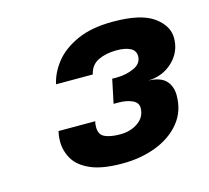

<svg xmlns="http://www.w3.org/2000/svg" viewBox="-75 -832 687 631"><g transform="rotate(-15 269.0 -517.0)"><path d="M420.5 -528.5Q462 -527 480 -507.8Q498 -488.5 498 -457.5Q498 -403.5 466.8 -365.2Q435.5 -327 383.5 -307Q331.5 -287 268.5 -287Q200.5 -287 161 -304.2Q121.5 -321.5 105 -349.5Q88.5 -377.5 88.5 -409.5Q88.5 -421.5 90 -431Q91.5 -440.5 92.5 -444.5H217.5Q215 -437.5 215 -424.5Q215 -399 234.2 -390.2Q253.5 -381.5 286 -381.5Q322 -381.5 347.5 -399.8Q373 -418 373 -448.5Q373 -466.5 353.8 -475.2Q334.5 -484 306.5 -484H290.5L307.5 -565H324Q354.5 -565 381.8 -577.2Q409 -589.5 409 -615Q409 -633.5 392 -642.5Q375 -651.5 345 -651.5Q309.5 -651.5 283 -639Q256.5 -626.5 249.5 -595H124.5Q132.5 -632.5 159.5 -666.8Q186.5 -701 235.5 -723.2Q284.5 -745.5 358 -745.5Q453 -745.5 495.8 -714.5Q538.5 -683.5 538.5 -642Q538.5 -595 504.5 -562.5Q470.5 -530 420.5 -528.5Z"/></g></svg>

Font: Epilogue
Style: Bold Italic
Weight: 700
Italic angle: -12°
Designer: Tyler Finck
Foundry: Etcetera Type Co
Version: Version 2.111; ttfautohint (v1.8.3)